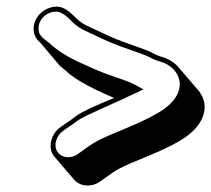

<svg xmlns="http://www.w3.org/2000/svg" viewBox="-20 -487 640 582"><path d="M82 -398C82 -381 90 -368 101 -359L161 -288L178 -274C209 -243 272 -213 326 -190C266 -166 228 -148 212 -136C196 -124 183 -115 175 -110L164 -102C134 -82 123 -37 145 -12L205 58C222 78 257 82 284 63L295 55C336 25 343 21 424 -12C478 -34 518 -54 543 -72C598 -110 618 -166 583 -211L522 -282C509 -298 491 -309 466 -316C452 -320 438 -330 421 -336C364 -357 339 -363 276 -394C251 -406 233 -411 213 -430C193 -449 173 -472 141 -466C111 -461 81 -434 82 -398ZM141 -451C167 -456 184 -435 202 -418C222 -399 243 -392 268 -380C331 -349 357 -343 414 -322C431 -316 445 -306 460 -302C483 -296 499 -286 510 -272C540 -234 523 -188 475 -155C452 -139 413 -119 359 -97C280 -64 269 -59 227 -28L216 -20C193 -4 166 -9 154 -27C141 -47 151 -76 171 -90L182 -98C191 -104 203 -112 219 -124C236 -136 338 -179 387 -203L415 -216L391 -229C379 -236 358 -244 328 -254C280 -270 259 -281 223 -297C181 -316 150 -337 129 -357L111 -371C102 -379 97 -387 97 -400C96 -427 118 -447 141 -451Z"/></svg>

Font: AppleStorm
Style: ShdXbdIta
Weight: 800
Foundry: Cannot Into Space Fonts
Version: Version 1.01